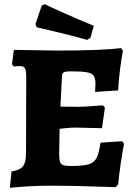

<svg xmlns="http://www.w3.org/2000/svg" viewBox="-20 -885 639 915"><path d="M571 -200Q553 -105 543 -6L531 7Q351 0 216 0Q125 0 27 10L35 -68Q75 -74 89.5 -92.5Q104 -111 104 -155L105 -516Q105 -548 99 -559Q93 -570 75 -570Q60 -570 46 -568L37 -579L46 -647H68Q227 -644 250 -644Q468 -644 556 -656L566 -643Q558 -604 551.5 -550Q545 -496 543 -454L433 -447L435 -485Q435 -512 426.5 -524Q418 -536 394.5 -540.5Q371 -545 320 -545Q291 -545 283 -540Q275 -535 275 -515L268 -377L357 -376Q381 -376 470 -383L480 -372L466 -274Q367 -277 340 -277Q319 -277 295 -274.5Q271 -272 264 -271L262 -154Q262 -126 266 -114Q270 -102 281.5 -98Q293 -94 320 -94Q376 -94 402.5 -102Q429 -110 440.5 -132.5Q452 -155 459 -205L562 -212ZM155 -755 149 -770 179 -859 193 -865Q213 -855 284.5 -823Q356 -791 427 -762L411 -705L395 -695Q321 -716 248.5 -733Q176 -750 155 -755Z"/></svg>

Font: Alegreya ExtraBold
Style: Regular
Weight: 800
Designer: Juan Pablo del Peral
Foundry: Huerta Tipografica
Version: Version 2.007; ttfautohint (v1.6)